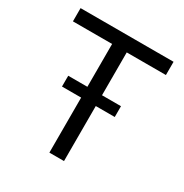

<svg xmlns="http://www.w3.org/2000/svg" viewBox="-163 -827 914 955"><g transform="rotate(30 294.0 -350.0)"><path d="M252 0H336V-316H445V-378H336V-624H561V-700H27V-624H252V-378H142V-316H252Z"/></g></svg>

Font: Meta Space
Style: Regular
Weight: 400
Designer: Meta Pool / Florian Karsten
Foundry: Meta Pool / Florian Karsten
Version: Version 2.000;Glyphs 3.1.1 (3137)